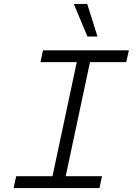

<svg xmlns="http://www.w3.org/2000/svg" viewBox="-20 -953 690 973"><path d="M62 -60H246L369 -638H185L198 -698H633L620 -638H436L313 -60H497L484 0H49ZM423 -768 354 -933H422L474 -768Z"/></svg>

Font: Azeret Mono Light
Style: Italic
Weight: 300
Italic angle: -12°
Designer: Martin Vácha
Foundry: Displaay
Version: Version 1.000; Glyphs 3.0.3, build 3074